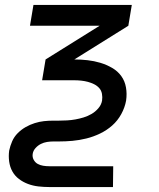

<svg xmlns="http://www.w3.org/2000/svg" viewBox="-20 -540 640 775"><path d="M179 215Q157 215 135 212.5Q113 210 93 202.5Q73 195 56.5 182.5Q40 170 30 152Q20 134 17 112Q14 90 17 68Q21 49 29 30.5Q37 12 51.5 -2.5Q66 -17 83.5 -27Q101 -37 120 -43Q139 -49 157.5 -51Q176 -53 195 -53H217Q233 -53 250.5 -54Q268 -55 284.5 -58Q301 -61 317.5 -66Q334 -71 349.5 -80Q365 -89 377 -103Q389 -117 392 -134Q394 -148 391.5 -161.5Q389 -175 380.5 -184.5Q372 -194 360 -200Q348 -206 335 -209.5Q322 -213 308 -214.5Q294 -216 280 -216H150L164 -300L382 -436H101L115 -520H512L498 -436L280 -300Q307 -300 333.5 -297Q360 -294 385 -286.5Q410 -279 432.5 -266Q455 -253 469.5 -233Q484 -213 488.5 -187Q493 -161 489 -134Q484 -106 469.5 -79.5Q455 -53 433 -33.5Q411 -14 384 -1Q357 12 328.5 19Q300 26 272.5 28.5Q245 31 218 31H196Q183 31 170 33Q157 35 145 41Q133 47 123.5 57.5Q114 68 112 81Q110 94 116 105Q122 116 132 121.5Q142 127 154 129Q166 131 179 131H437L436 215Z"/></svg>

Font: Iosevka Custom Medium Oblique
Style: Regular
Weight: 500
Italic angle: -9°
Designer: Belleve Invis
Foundry: Belleve Invis
Version: Version 27.0.1